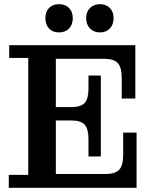

<svg xmlns="http://www.w3.org/2000/svg" viewBox="-20 -898 735 918"><path d="M22 0V-62H115V-621H24V-682H247V0ZM247 0V-66H633V0ZM403 -234Q403 -281 385 -301.5Q367 -322 322 -322H462V-150H403ZM247 -322V-386H462V-322ZM484 -66Q531 -66 550 -86.5Q569 -107 569 -158V-264H633V-66ZM322 -386Q367 -386 385 -406Q403 -426 403 -474V-537H462V-386ZM247 -617V-682H627V-617ZM562 -525Q562 -576 543 -596.5Q524 -617 476 -617H627V-427H562ZM458 -743Q429 -743 410.5 -761.5Q392 -780 392 -811Q392 -842 410.5 -860Q429 -878 458 -878Q487 -878 505 -860Q523 -842 523 -811Q523 -780 505 -761.5Q487 -743 458 -743ZM262 -743Q232 -743 214.5 -761.5Q197 -780 197 -811Q197 -842 214.5 -860Q232 -878 262 -878Q292 -878 310 -860Q328 -842 328 -811Q328 -780 310 -761.5Q292 -743 262 -743Z"/></svg>

Font: Montagu Slab Medium
Style: Regular
Weight: 500
Version: Version 1.000